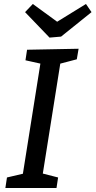

<svg xmlns="http://www.w3.org/2000/svg" viewBox="-20 -945 480 965"><path d="M7 0 15 -53 109 -75 93 -59 185 -638 198 -622 108 -642 116 -695 375 -700 366 -647 271 -622 285 -638 193 -59 186 -75 272 -53 264 0ZM412 -925 440 -884 287 -761 229 -756 106 -884 145 -925 297 -814H232Z"/></svg>

Font: Bitter Thin Medium
Style: Italic
Weight: 500
Italic angle: -9°
Version: Version 3.021